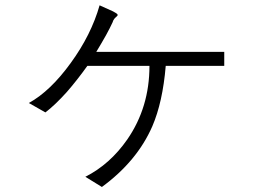

<svg xmlns="http://www.w3.org/2000/svg" viewBox="-20 -745 1040 737"><path d="M414.1 -701.2 362.3 -724.6Q330.1 -611.3 252 -503.9Q173.8 -395.5 90.8 -349.6L154.3 -313.5Q191.4 -341.8 236.3 -391.6Q275.4 -436.5 315.4 -492.2H553.7Q553.7 -333 468.8 -210Q402.3 -114.3 307.6 -66.4L371.1 -27.3Q505.9 -126 564.5 -259.8Q604.5 -352.5 616.2 -492.2H840.8V-545.9H349.6Q369.1 -578.1 386.7 -609.4Q402.3 -637.7 412.1 -659.2Q414.1 -667 418.9 -672.9Q420.9 -675.8 426.8 -680.7Q432.6 -685.5 431.6 -688.5Q429.7 -693.4 414.1 -701.2Z"/></svg>

Font: Dotum
Style: Regular
Weight: 400
Version: Version 2.21